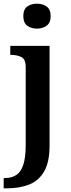

<svg xmlns="http://www.w3.org/2000/svg" viewBox="-37 -786 385 1046"><path d="M164 -630Q133 -630 111.5 -646Q90 -662 90 -698Q90 -735 111.5 -750.5Q133 -766 164 -766Q195 -766 217 -750.5Q239 -735 239 -698Q239 -662 217 -646Q195 -630 164 -630ZM-17 240V184H-10Q26 184 51.5 167.5Q77 151 90 111.5Q103 72 103 3V-420Q103 -464 79 -475.5Q55 -487 23 -487H19V-536H233V8Q233 97 203.5 148Q174 199 121.5 219.5Q69 240 1 240Z"/></svg>

Font: Noto Serif Malayalam SemiBold
Style: Regular
Weight: 600
Designer: Indian type Foundry, Jelle Bosma, Monotype Design Team
Foundry: Monotype Imaging Inc.
Version: Version 2.104; ttfautohint (v1.8.4.7-5d5b)